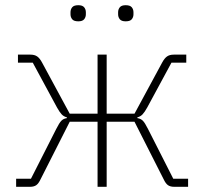

<svg xmlns="http://www.w3.org/2000/svg" viewBox="-20 -718 785 738"><path d="M42 -31H99L196 -222Q208 -246 216 -254Q224 -262 237 -264V-267Q225 -270 217 -278.5Q209 -287 199 -305L106 -477H49V-508H97Q113 -508 123 -501Q133 -494 142 -477L248 -281H355V-508H390V-281H497L603 -477Q612 -494 622 -501Q632 -508 648 -508H696V-477H639L546 -305Q536 -287 528 -278.5Q520 -270 508 -267V-264Q521 -262 529 -254Q537 -246 549 -222L646 -31H703V0H649Q635 0 626 -6Q617 -12 609 -29L497 -250H390V0H355V-250H248L136 -29Q128 -12 119 -6Q110 0 96 0H42ZM281 -636Q264 -636 257.5 -644Q251 -652 251 -663V-671Q251 -682 257.5 -690Q264 -698 281 -698Q297 -698 303.5 -690Q310 -682 310 -671V-663Q310 -652 303.5 -644Q297 -636 281 -636ZM463 -636Q447 -636 440.5 -644Q434 -652 434 -663V-671Q434 -682 440.5 -690Q447 -698 463 -698Q480 -698 486.5 -690Q493 -682 493 -671V-663Q493 -652 486.5 -644Q480 -636 463 -636Z"/></svg>

Font: IBM Plex Sans ExtLt
Style: Regular
Weight: 200
Designer: Mike Abbink, Paul van der Laan, Pieter van Rosmalen
Foundry: Bold Monday
Version: Version 3.005